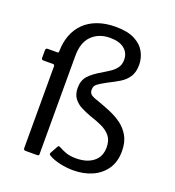

<svg xmlns="http://www.w3.org/2000/svg" viewBox="-136 -849 880 966"><g transform="rotate(20 304.0 -366.0)"><path d="M320.2 -742Q383 -742 421.4 -722.2Q459.8 -702.4 477.4 -670.4Q495 -638.3 495 -601.3Q495 -562.7 478.8 -537.7Q462.7 -512.7 435.1 -496Q407.6 -479.3 373.8 -462.7Q339.9 -444.3 326.4 -433.6Q312.9 -422.9 312.9 -403.5Q312.9 -384.8 325.7 -376.3Q338.4 -367.8 372.1 -357.1Q401.1 -346.8 433.9 -333.1Q466.8 -319.4 495.8 -298.5Q524.9 -277.5 543.6 -244.9Q562.3 -212.3 562.3 -163.8Q562.3 -106.9 535.6 -68.1Q508.9 -29.4 464 -9.7Q419 10 363.2 10Q327.7 10 292.2 2.1Q256.7 -5.7 232.1 -20.3Q223.1 -25.4 227.2 -33.7L250.1 -75.5Q254.5 -82.3 263.1 -77.2Q282.6 -66.1 304.1 -58.7Q325.6 -51.4 356.3 -51.4Q414.1 -51.4 448.6 -78.6Q483.2 -105.7 483.2 -155.8Q483.2 -193.3 465 -215.5Q446.9 -237.7 417.2 -251.4Q387.5 -265.1 352.5 -276.1Q326.6 -285.7 301.5 -298.3Q276.3 -310.8 260 -332.3Q243.7 -353.7 243.7 -389Q243.7 -427.6 265.6 -452.4Q287.6 -477.2 332 -502.3Q352 -514.4 370.8 -526.8Q389.6 -539.2 402.5 -556.5Q415.3 -573.7 415.3 -599.9Q415.3 -636.6 388.6 -658.3Q361.9 -680.1 312.5 -680.1Q252.2 -680.1 214.9 -643.5Q177.6 -607 177.6 -535V-13.3Q180 0 167.7 0H105.5Q94.7 0 94.7 -11.3V-448.1Q94.7 -458.1 86.7 -458.1H34.6Q24.2 -458.1 24.2 -467.7V-510.2Q24.2 -514.2 26.8 -517.4Q29.4 -520.6 35.2 -520.6H85.8Q92.2 -520.6 93.1 -524Q94 -527.3 94 -531.4Q94.5 -577.7 109.4 -616.4Q124.3 -655.1 152.5 -683Q180.7 -711 223.1 -726.5Q265.6 -742 320.2 -742Z"/></g></svg>

Font: Libre Franklin Thin
Style: Regular
Weight: 100
Designer: Pablo Impallari, Rodrigo Fuenzalida, Nhung Nguyen
Foundry: Impallari Type
Version: Version 3.000